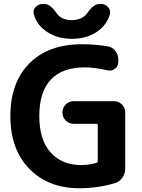

<svg xmlns="http://www.w3.org/2000/svg" viewBox="-20 -995 744 1004"><path d="M157.2 -919.9Q155.3 -925.8 155.3 -931.6Q155.3 -946.3 166 -958Q181.6 -974.6 205.1 -974.6H210Q243.2 -974.6 275.4 -926.8Q281.2 -918 289.1 -911.1Q315.4 -889.6 355.5 -889.6Q395.5 -889.6 421.9 -911.1Q429.7 -918 436.5 -926.8Q468.8 -974.6 502 -974.6H506.8Q529.3 -974.6 544.9 -958Q555.7 -946.3 555.7 -931.6Q555.7 -925.8 554.7 -919.9Q541 -874 503.9 -841.8Q445.3 -792 356 -792Q266.6 -792 208 -841.8Q169.9 -874 157.2 -919.9ZM408.2 -763.7Q476.6 -763.7 542 -752.9Q567.4 -749 583 -729Q598.6 -709 598.6 -683.6V-669.9Q598.6 -648.4 581.1 -635.7Q569.3 -626 554.7 -626Q548.8 -626 543 -627Q476.6 -642.6 422.9 -642.6Q305.7 -642.6 245.6 -578.6Q185.5 -514.6 185.5 -387.7Q185.5 -263.7 244.6 -197.8Q303.7 -131.8 405.3 -131.8Q446.3 -131.8 484.4 -143.6Q491.2 -145.5 491.2 -152.3V-339.8Q491.2 -347.7 484.4 -347.7H364.3Q340.8 -347.7 323.7 -364.7Q306.6 -381.8 306.6 -405.3V-408.2Q306.6 -431.6 323.7 -448.7Q340.8 -465.8 364.3 -465.8H577.1Q600.6 -465.8 617.7 -448.7Q634.8 -431.6 634.8 -408.2V-113.3Q634.8 -86.9 619.6 -65.4Q604.5 -43.9 580.1 -37.1Q492.2 -10.7 394.5 -10.7Q232.4 -10.7 133.3 -112.3Q34.2 -213.9 34.2 -387.7Q34.2 -563.5 133.8 -663.6Q233.4 -763.7 408.2 -763.7Z"/></svg>

Font: Gen Jyuu Gothic P Bold
Style: Bold
Weight: 700
Designer: [Source Han Sans]
Ryoko NISHIZUKA  (kana & ideographs); Paul D. Hunt (Latin, Greek & Cyrillic); Wenlong ZHANG  (bopomofo
Version: Version 1.002.20150607